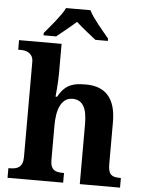

<svg xmlns="http://www.w3.org/2000/svg" viewBox="-62 -1007 791 1056"><g transform="rotate(5 333.5 -479.0)"><path d="M418.9 0V-329.1Q418.9 -361.3 414.8 -386.5Q410.6 -411.6 401.1 -428.7Q391.6 -445.8 376.2 -454.8Q360.8 -463.9 338.9 -463.9Q314 -463.9 297.4 -451.2Q280.8 -438.5 270.8 -417.2Q260.7 -396 256.3 -367.9Q252 -339.8 252 -309.1V-118.2Q252 -97.2 257.1 -84.5Q262.2 -71.8 271.5 -64.7Q280.8 -57.6 294.2 -55.4Q307.6 -53.2 324.2 -53.2H327.1V0H20V-53.2H22Q39.1 -53.2 53.2 -55.4Q67.4 -57.6 77.9 -64.9Q88.4 -72.3 94.2 -85.9Q100.1 -99.6 100.1 -122.1V-646Q100.1 -666 93 -678Q85.9 -689.9 75.2 -696.5Q64.5 -703.1 52 -705.1Q39.6 -707 28.8 -707H17.1V-759.8H252V-595.2Q252 -575.7 250.7 -553.2Q249.5 -530.8 248 -511.7Q246.1 -489.3 244.1 -467.8H252.9Q268.1 -496.1 284.9 -512.2Q301.8 -528.3 320.8 -536.4Q339.8 -544.4 361.1 -546.6Q382.3 -548.8 405.8 -548.8Q444.3 -548.8 475.1 -537.6Q505.9 -526.4 527.1 -502.9Q548.3 -479.5 559.6 -443.1Q570.8 -406.7 570.8 -356V-124Q570.8 -100.6 575 -86.7Q579.1 -72.8 587.4 -65.4Q595.7 -58.1 608.4 -55.7Q621.1 -53.2 638.2 -53.2H641.1V0ZM148.9 -811Q160.6 -825.2 176.5 -843.8Q192.4 -862.3 208 -882.1Q223.6 -901.9 237.5 -921.6Q251.5 -941.4 259.3 -958H394Q401.9 -941.4 415.8 -921.6Q429.7 -901.9 445.3 -882.1Q460.9 -862.3 476.6 -843.8Q492.2 -825.2 503.9 -811V-797.9H435.1Q424.8 -806.2 410.6 -817.4Q396.5 -828.6 381.3 -840.8Q366.2 -853 351.8 -865.2Q337.4 -877.4 326.2 -887.7Q314.9 -877.4 300.5 -865.2Q286.1 -853 271.2 -840.8Q256.3 -828.6 242.4 -817.4Q228.5 -806.2 218.3 -797.9H148.9Z"/></g></svg>

Font: Droid Serif
Style: Bold
Weight: 700
Designer: Monotype Design team
Foundry: Monotype Imaging Inc.
Version: Version 1.03